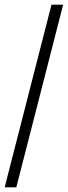

<svg xmlns="http://www.w3.org/2000/svg" viewBox="-20 -755 291 824"><path d="M0 49 201 -735H251L50 49Z"/></svg>

Font: Archivo ExtraCondensed ExtraLight
Style: Regular
Weight: 250
Width: 2
Designer: Hector Gatti
Foundry: Omnibus-Type
Version: Version 2.001